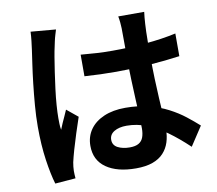

<svg xmlns="http://www.w3.org/2000/svg" viewBox="-88 -888 1176 1042"><g transform="rotate(-10 500.0 -366.5)"><path d="M391 -614Q434 -610 477.5 -607.5Q521 -605 566 -605Q658 -605 749 -613Q840 -621 917 -638V-513Q839 -502 748 -495.5Q657 -489 566 -489Q522 -489 478.5 -490.5Q435 -492 391 -495ZM771 -783Q769 -769 767.5 -752Q766 -735 765 -718Q764 -702 763 -675Q762 -648 762 -614.5Q762 -581 762 -544Q762 -476 764 -416.5Q766 -357 769 -306.5Q772 -256 774.5 -214Q777 -172 777 -136Q777 -97 766.5 -64Q756 -31 733 -6Q710 19 672.5 32.5Q635 46 581 46Q477 46 417 4Q357 -38 357 -117Q357 -168 384 -206.5Q411 -245 461 -266.5Q511 -288 579 -288Q650 -288 708 -273Q766 -258 814 -233Q862 -208 899.5 -178.5Q937 -149 967 -122L898 -17Q841 -71 787 -110Q733 -149 679.5 -170Q626 -191 569 -191Q527 -191 500.5 -175Q474 -159 474 -130Q474 -100 501 -86Q528 -72 567 -72Q598 -72 616 -82.5Q634 -93 641.5 -113.5Q649 -134 649 -163Q649 -189 647 -231Q645 -273 642.5 -325Q640 -377 638 -433.5Q636 -490 636 -544Q636 -601 635.5 -647.5Q635 -694 635 -717Q635 -728 633 -748Q631 -768 628 -783ZM283 -772Q280 -762 274.5 -744Q269 -726 265.5 -709Q262 -692 260 -683Q255 -662 249 -626.5Q243 -591 236.5 -546.5Q230 -502 224 -455.5Q218 -409 215 -367.5Q212 -326 212 -296Q212 -281 212.5 -263.5Q213 -246 216 -231Q223 -249 230.5 -266Q238 -283 246 -300Q254 -317 261 -334L322 -284Q308 -243 293.5 -198Q279 -153 267.5 -113Q256 -73 250 -46Q248 -36 246.5 -22Q245 -8 245 1Q245 9 245.5 20.5Q246 32 247 42L134 51Q118 -2 106 -84.5Q94 -167 94 -269Q94 -325 99 -386.5Q104 -448 110.5 -505Q117 -562 124 -609.5Q131 -657 135 -686Q138 -707 141 -733.5Q144 -760 145 -784Z"/></g></svg>

Font: Noto Sans SC
Style: Bold
Weight: 700
Designer: Ryoko NISHIZUKA  (kana, bopomofo & ideographs); Paul D. Hunt (Latin, Greek & Cyrillic); Sandoll Communications , Soo-you
Foundry: Adobe
Version: Version 2.004-H2;hotconv 1.0.118;makeotfexe 2.5.65603